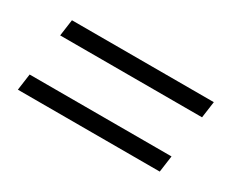

<svg xmlns="http://www.w3.org/2000/svg" viewBox="-53 -546 709 586"><g transform="rotate(30 301.0 -253.0)"><path d="M569 -386 561 -328H61L69 -386ZM540 -178 532 -120H32L40 -178Z"/></g></svg>

Font: Chivo Thin Italic
Style: Regular
Weight: 100
Italic angle: -8.05°
Designer: Hector Gatti
Foundry: Omnibus-Type
Version: Version 1.007